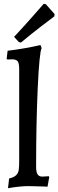

<svg xmlns="http://www.w3.org/2000/svg" viewBox="-20 -979 307 1010"><path d="M28 -40Q53 -46 64.5 -57Q76 -68 78.5 -84.5Q81 -101 81 -135V-613Q81 -645 73.5 -656Q66 -667 42 -667Q28 -667 19 -666L15 -669L20 -712Q110 -723 193 -742L199 -726Q187 -702 178.5 -517Q170 -332 170 -101Q170 -74 177.5 -62Q185 -50 203 -50L237 -52L239 -47L230 3Q217 3 209 2Q159 0 130 0Q86 0 22 11ZM79 -758 54 -785Q101 -835 148.5 -889Q196 -943 210 -959L221 -957L267 -905L266 -893Q251 -882 198 -841.5Q145 -801 90 -755Z"/></svg>

Font: Alegreya Medium
Style: Regular
Weight: 500
Designer: Juan Pablo del Peral
Foundry: Huerta Tipografica
Version: Version 2.007; ttfautohint (v1.6)